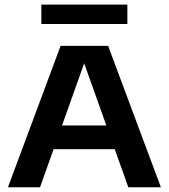

<svg xmlns="http://www.w3.org/2000/svg" viewBox="-20 -788 710 808"><path d="M13.5 0 235 -595H435L657 0H520L327 -542H341.5L148.5 0ZM171 -160 202.5 -260H467.5L498 -160ZM154 -687V-768.5H516V-687Z"/></svg>

Font: Encode Sans SC SemiExpanded SemiBold
Style: Regular
Weight: 600
Width: 6
Designer: Multiple Designers
Foundry: Impallari Type
Version: Version 3.002